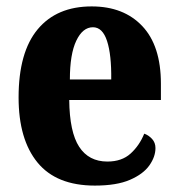

<svg xmlns="http://www.w3.org/2000/svg" viewBox="-20 -569 556 599"><path d="M276 10Q156 10 97 -62Q38 -134 38 -265Q38 -406 97.5 -477.5Q157 -549 266 -549Q366 -549 424 -487.5Q482 -426 482 -308V-257H196Q197 -157 227 -111Q257 -65 315 -65Q360 -65 387.5 -90Q415 -115 430 -152Q444 -147 454.5 -135.5Q465 -124 465 -107Q465 -80 446 -53Q427 -26 385.5 -8Q344 10 276 10ZM327 -321Q328 -398 314 -441Q300 -484 270 -484Q238 -484 218 -442Q198 -400 198 -321Z"/></svg>

Font: Noto Serif Ethiopic Condensed ExtraBold
Style: Regular
Weight: 800
Width: 3
Designer: Monotype Design Team
Foundry: Monotype Imaging Inc.
Version: Version 2.102; ttfautohint (v1.8.4.7-5d5b)